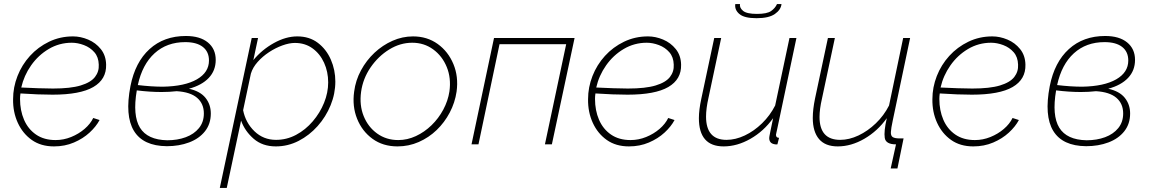

<svg xmlns="http://www.w3.org/2000/svg" viewBox="-20 -706 5621 939"><path d="M244 10Q180 10 135.5 -21.5Q91 -53 67 -105.5Q43 -158 44 -221Q44 -279 65.5 -334Q87 -389 126.5 -432.5Q166 -476 220 -502Q274 -528 337 -528Q374 -528 411 -512.5Q448 -497 473 -466Q498 -435 499 -390Q501 -318 436.5 -280.5Q372 -243 237 -243Q202 -243 164 -244.5Q126 -246 80 -249Q78 -235 78 -222Q78 -166 97.5 -120.5Q117 -75 156 -48Q195 -21 252 -21Q291 -21 328 -36Q365 -51 393.5 -75.5Q422 -100 436 -129L467 -119Q450 -87 418 -57.5Q386 -28 341.5 -9Q297 10 244 10ZM331 -497Q270 -497 218.5 -466.5Q167 -436 132 -386Q97 -336 84 -278Q130 -276 167 -274.5Q204 -273 239 -273Q325 -273 374.5 -288Q424 -303 444.5 -329.5Q465 -356 463 -390Q462 -427 441.5 -450.5Q421 -474 390.5 -485.5Q360 -497 331 -497Z M796 9Q680 8 635 -66Q590 -140 618 -285Q641 -402 711.5 -466Q782 -530 889 -530Q958 -530 996.5 -498.5Q1035 -467 1035 -413Q1035 -361 1001 -325Q967 -289 904 -272Q959 -260 985 -227.5Q1011 -195 1011 -151Q1011 -100 982.5 -64Q954 -28 905 -9.5Q856 9 796 9ZM886 -500Q796 -500 736 -445.5Q676 -391 654 -290Q688 -286 718.5 -284Q749 -282 777 -282Q884 -284 943 -318Q1002 -352 1002 -410Q1002 -453 972 -476.5Q942 -500 886 -500ZM798 -20Q848 -20 888.5 -35Q929 -50 953 -79.5Q977 -109 977 -151Q977 -199 944 -227.5Q911 -256 844 -260Q809 -256 770 -256Q742 -256 711.5 -258Q681 -260 649 -264Q628 -141 664.5 -81.5Q701 -22 798 -20Z M1211 -520H1242L1219 -412Q1261 -463 1319.5 -495.5Q1378 -528 1434 -528Q1493 -528 1534.5 -496.5Q1576 -465 1598 -414.5Q1620 -364 1620 -307Q1620 -248 1597 -191.5Q1574 -135 1533.5 -89.5Q1493 -44 1440.5 -17Q1388 10 1329 10Q1264 10 1221 -27Q1178 -64 1159 -116L1089 213H1055ZM1330 -22Q1382 -22 1428 -46.5Q1474 -71 1509.5 -112.5Q1545 -154 1565 -203.5Q1585 -253 1585 -303Q1585 -355 1565 -399Q1545 -443 1508.5 -469.5Q1472 -496 1422 -496Q1395 -496 1361.5 -484Q1328 -472 1296 -451Q1264 -430 1240 -403Q1216 -376 1207 -346L1169 -167Q1181 -106 1224.5 -64Q1268 -22 1330 -22Z M1924 10Q1853 10 1802 -27Q1751 -64 1726.5 -125Q1702 -186 1712 -258Q1719 -313 1745.5 -362Q1772 -411 1811.5 -448Q1851 -485 1899.5 -506.5Q1948 -528 2000 -528Q2069 -528 2120.5 -491Q2172 -454 2197.5 -392.5Q2223 -331 2213 -258Q2205 -204 2179.5 -155.5Q2154 -107 2115.5 -70Q2077 -33 2028 -11.5Q1979 10 1924 10ZM1928 -21Q1972 -21 2014 -40.5Q2056 -60 2090.5 -93.5Q2125 -127 2148 -170Q2171 -213 2178 -259Q2187 -324 2165 -378Q2143 -432 2098.5 -464.5Q2054 -497 1996 -497Q1937 -497 1883.5 -464Q1830 -431 1792.5 -376.5Q1755 -322 1746 -257Q1737 -192 1758.5 -138.5Q1780 -85 1824.5 -53Q1869 -21 1928 -21Z M2286 0 2396 -520H2790L2679 0H2645L2749 -490H2423L2320 0Z M3056 10Q2992 10 2947.5 -21.5Q2903 -53 2879 -105.5Q2855 -158 2856 -221Q2856 -279 2877.5 -334Q2899 -389 2938.5 -432.5Q2978 -476 3032 -502Q3086 -528 3149 -528Q3186 -528 3223 -512.5Q3260 -497 3285 -466Q3310 -435 3311 -390Q3313 -318 3248.5 -280.5Q3184 -243 3049 -243Q3014 -243 2976 -244.5Q2938 -246 2892 -249Q2890 -235 2890 -222Q2890 -166 2909.5 -120.5Q2929 -75 2968 -48Q3007 -21 3064 -21Q3103 -21 3140 -36Q3177 -51 3205.5 -75.5Q3234 -100 3248 -129L3279 -119Q3262 -87 3230 -57.5Q3198 -28 3153.5 -9Q3109 10 3056 10ZM3143 -497Q3082 -497 3030.5 -466.5Q2979 -436 2944 -386Q2909 -336 2896 -278Q2942 -276 2979 -274.5Q3016 -273 3051 -273Q3137 -273 3186.5 -288Q3236 -303 3256.5 -329.5Q3277 -356 3275 -390Q3274 -427 3253.5 -450.5Q3233 -474 3202.5 -485.5Q3172 -497 3143 -497Z M3519 10Q3398 10 3398 -128Q3398 -169 3410 -224L3473 -520H3507L3445 -228Q3433 -175 3433 -136Q3433 -22 3533 -22Q3577 -22 3622.5 -43.5Q3668 -65 3707 -103Q3746 -141 3771 -190L3841 -520H3875L3781 -75Q3779 -66 3777 -57Q3775 -48 3775 -47Q3775 -32 3790 -32L3782 0Q3773 1 3766 -1Q3742 -6 3742 -31Q3742 -34 3743 -40Q3744 -46 3748 -65.5Q3752 -85 3761 -128Q3715 -64 3650 -27Q3585 10 3519 10ZM3680 -617Q3620 -617 3596 -637.5Q3572 -658 3576 -686H3599Q3596 -668 3614 -653Q3632 -638 3682 -638Q3731 -638 3751 -652Q3771 -666 3780 -686H3802Q3799 -658 3769.5 -637.5Q3740 -617 3680 -617Z M4336 118 4362 0Q4312 0 4307 -31.5Q4302 -63 4317 -128Q4272 -65 4207.5 -27.5Q4143 10 4077 10Q4016 10 3985.5 -26Q3955 -62 3955 -129Q3955 -171 3966 -224L4029 -520H4063L4000 -224Q3988 -172 3988 -134Q3988 -22 4089 -22Q4133 -22 4178.5 -43.5Q4224 -65 4263.5 -103Q4303 -141 4328 -190L4397 -520H4431L4346 -116Q4338 -79 4337 -60.5Q4336 -42 4346 -35.5Q4356 -29 4381 -29H4399L4369 118Z M4740 10Q4676 10 4631.5 -21.5Q4587 -53 4563 -105.5Q4539 -158 4540 -221Q4540 -279 4561.5 -334Q4583 -389 4622.5 -432.5Q4662 -476 4716 -502Q4770 -528 4833 -528Q4870 -528 4907 -512.5Q4944 -497 4969 -466Q4994 -435 4995 -390Q4997 -318 4932.5 -280.5Q4868 -243 4733 -243Q4698 -243 4660 -244.5Q4622 -246 4576 -249Q4574 -235 4574 -222Q4574 -166 4593.5 -120.5Q4613 -75 4652 -48Q4691 -21 4748 -21Q4787 -21 4824 -36Q4861 -51 4889.5 -75.5Q4918 -100 4932 -129L4963 -119Q4946 -87 4914 -57.5Q4882 -28 4837.5 -9Q4793 10 4740 10ZM4827 -497Q4766 -497 4714.5 -466.5Q4663 -436 4628 -386Q4593 -336 4580 -278Q4626 -276 4663 -274.5Q4700 -273 4735 -273Q4821 -273 4870.5 -288Q4920 -303 4940.5 -329.5Q4961 -356 4959 -390Q4958 -427 4937.5 -450.5Q4917 -474 4886.5 -485.5Q4856 -497 4827 -497Z M5292 9Q5176 8 5131 -66Q5086 -140 5114 -285Q5137 -402 5207.5 -466Q5278 -530 5385 -530Q5454 -530 5492.5 -498.5Q5531 -467 5531 -413Q5531 -361 5497 -325Q5463 -289 5400 -272Q5455 -260 5481 -227.5Q5507 -195 5507 -151Q5507 -100 5478.5 -64Q5450 -28 5401 -9.5Q5352 9 5292 9ZM5382 -500Q5292 -500 5232 -445.5Q5172 -391 5150 -290Q5184 -286 5214.5 -284Q5245 -282 5273 -282Q5380 -284 5439 -318Q5498 -352 5498 -410Q5498 -453 5468 -476.5Q5438 -500 5382 -500ZM5294 -20Q5344 -20 5384.5 -35Q5425 -50 5449 -79.5Q5473 -109 5473 -151Q5473 -199 5440 -227.5Q5407 -256 5340 -260Q5305 -256 5266 -256Q5238 -256 5207.5 -258Q5177 -260 5145 -264Q5124 -141 5160.5 -81.5Q5197 -22 5294 -20Z"/></svg>

Font: Raleway ExtraLight
Style: Italic
Weight: 200
Italic angle: -12°
Designer: Matt McInerney, Pablo Impallari, Rodrigo Fuenzalida
Foundry: Matt McInerney, Pablo Impallari, Rodrigo Fuenzalida
Version: Version 4.026